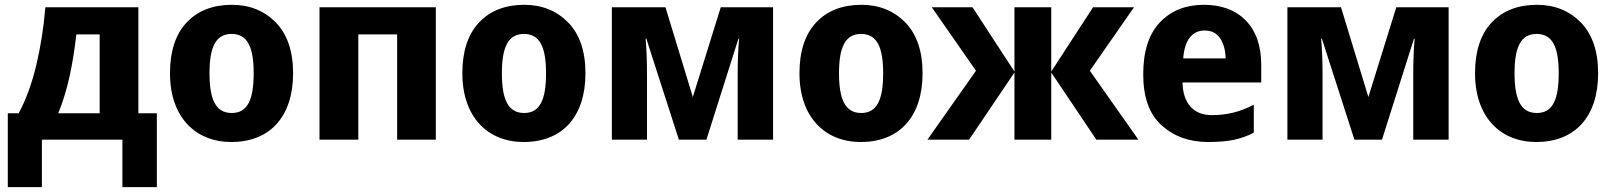

<svg xmlns="http://www.w3.org/2000/svg" viewBox="-20 -576 6653 792"><path d="M167 -545.9C160.6 -464.4 147.9 -385.3 129.9 -308.1C111.3 -230.5 86.9 -164.1 57.1 -108.9H12.2V195.8H152.8V0H484.9V195.8H627V-108.9H550.8V-545.9ZM391.1 -108.9H220.2C259.8 -204.1 280.8 -312.5 294.9 -434.1H391.1Z M1189 -273.9C1189 -364.7 1165 -434.6 1117.7 -483.4C1069.8 -531.7 1009.8 -556.2 937 -556.2C857.9 -556.2 795.4 -531.7 750 -483.4C704.1 -434.6 681.2 -364.7 681.2 -273.9C681.2 -92.3 786.6 9.8 934.1 9.8C1091.3 9.8 1189 -92.3 1189 -273.9ZM844.2 -273.9C844.2 -381.8 870.1 -436 935.1 -436C1001 -436 1026.4 -381.8 1026.4 -273.9C1026.4 -166 1002 -109.9 936 -109.9C869.6 -109.9 844.2 -166 844.2 -273.9Z M1297.9 -545.9V0H1458V-434.1H1618.2V0H1777.8V-545.9Z M2395 -273.9C2395 -364.7 2371.1 -434.6 2323.7 -483.4C2275.9 -531.7 2215.8 -556.2 2143.1 -556.2C2064 -556.2 2001.5 -531.7 1956.1 -483.4C1910.2 -434.6 1887.2 -364.7 1887.2 -273.9C1887.2 -92.3 1992.7 9.8 2140.1 9.8C2297.4 9.8 2395 -92.3 2395 -273.9ZM2050.3 -273.9C2050.3 -381.8 2076.2 -436 2141.1 -436C2207 -436 2232.4 -381.8 2232.4 -273.9C2232.4 -166 2208 -109.9 2142.1 -109.9C2075.7 -109.9 2050.3 -166 2050.3 -273.9Z M2953.1 -545.9 2837.9 -175.8 2725.1 -545.9H2503.9V0H2648.9V-264.2C2648.9 -324.2 2647 -372.6 2643.1 -417H2646L2780.3 0H2894L3025.9 -416H3028.8C3024.9 -373 3022.9 -321.3 3022.9 -268.1V0H3168.9V-545.9Z M3785.6 -273.9C3785.6 -364.7 3761.7 -434.6 3714.4 -483.4C3666.5 -531.7 3606.4 -556.2 3533.7 -556.2C3454.6 -556.2 3392.1 -531.7 3346.7 -483.4C3300.8 -434.6 3277.8 -364.7 3277.8 -273.9C3277.8 -92.3 3383.3 9.8 3530.8 9.8C3688 9.8 3785.6 -92.3 3785.6 -273.9ZM3440.9 -273.9C3440.9 -381.8 3466.8 -436 3531.7 -436C3597.7 -436 3623 -381.8 3623 -273.9C3623 -166 3598.6 -109.9 3532.7 -109.9C3466.3 -109.9 3440.9 -166 3440.9 -273.9Z M4488.8 -545.9 4316.4 -280.8V-545.9H4164.6V-280.8L3991.7 -545.9H3823.7L4005.9 -284.2L3805.7 0H3977.5L4164.6 -276.9V0H4316.4V-276.9L4502.4 0H4675.8L4475.6 -284.2L4657.7 -545.9Z M4945.8 -556.2C4871.1 -556.2 4811 -532.2 4765.1 -484.4C4718.8 -436 4695.8 -364.3 4695.8 -269C4695.8 -174.3 4721.2 -104 4772 -58.6C4822.3 -13.2 4886.2 9.8 4963.9 9.8C5006.3 9.8 5042.5 6.8 5071.3 0.5C5100.1 -5.9 5127 -15.6 5151.9 -28.8V-144C5094.7 -114.7 5043 -101.1 4978 -101.1C4901.9 -101.1 4859.4 -151.9 4857.9 -235.8H5182.6V-308.1C5182.6 -387.2 5161.1 -448.2 5118.7 -491.7C5076.2 -534.7 5018.6 -556.2 4945.8 -556.2ZM4948.7 -450.2C4978 -450.2 4999.5 -439 5013.7 -417C5027.8 -395 5035.2 -367.7 5035.6 -335H4860.8C4866.2 -413.6 4900.4 -450.2 4948.7 -450.2Z M5739.7 -545.9 5624.5 -175.8 5511.7 -545.9H5290.5V0H5435.5V-264.2C5435.5 -324.2 5433.6 -372.6 5429.7 -417H5432.6L5566.9 0H5680.7L5812.5 -416H5815.4C5811.5 -373 5809.6 -321.3 5809.6 -268.1V0H5955.6V-545.9Z M6572.3 -273.9C6572.3 -364.7 6548.3 -434.6 6501 -483.4C6453.1 -531.7 6393.1 -556.2 6320.3 -556.2C6241.2 -556.2 6178.7 -531.7 6133.3 -483.4C6087.4 -434.6 6064.5 -364.7 6064.5 -273.9C6064.5 -92.3 6169.9 9.8 6317.4 9.8C6474.6 9.8 6572.3 -92.3 6572.3 -273.9ZM6227.5 -273.9C6227.5 -381.8 6253.4 -436 6318.4 -436C6384.3 -436 6409.7 -381.8 6409.7 -273.9C6409.7 -166 6385.3 -109.9 6319.3 -109.9C6252.9 -109.9 6227.5 -166 6227.5 -273.9Z"/></svg>

Font: Avrile Sans
Style: Bold
Weight: 700
Designer: Monotype Design Team, Google (font), Stefan Peev (BGR Cyrillic), Cristiano Sobral (main changes)
Foundry: The Avrile Sans Project Authors
Version: Version 3.110